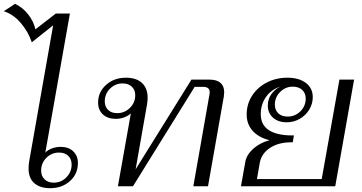

<svg xmlns="http://www.w3.org/2000/svg" viewBox="-27 -978 1901 1008"><path d="M123 -94Q123 -111 126 -130L252 -845L140 -756Q121 -812 82 -857.5Q43 -903 -7 -919L52 -958Q92 -939 120.5 -903Q149 -867 159 -824L266 -907H340L211 -177Q223 -190 245 -198.5Q267 -207 291 -207Q333 -207 357.5 -183.5Q382 -160 382 -122Q382 -65 340.5 -27.5Q299 10 236 10Q184 10 153.5 -16Q123 -42 123 -94ZM349 -114Q349 -143 331 -160Q313 -177 283 -177Q244 -177 216.5 -149.5Q189 -122 189 -82Q189 -54 207 -36.5Q225 -19 255 -19Q294 -19 321.5 -47Q349 -75 349 -114Z M1150 -493Q1150 -487 1148 -471L1065 0H988L1073 -484Q1074 -487 1074 -493Q1074 -522 1040 -522H995L671 0H592L660 -383Q647 -370 625.5 -362Q604 -354 581 -354Q538 -354 513 -377.5Q488 -401 488 -439Q488 -495 530 -532.5Q572 -570 634 -570Q689 -570 718.5 -542.5Q748 -515 748 -465Q748 -450 745 -430L685 -89L978 -560H1073Q1111 -560 1130.5 -543Q1150 -526 1150 -493ZM683 -478Q683 -506 665 -523Q647 -540 616 -540Q578 -540 550.5 -512.5Q523 -485 523 -446Q523 -418 540.5 -401Q558 -384 588 -384Q627 -384 655 -411.5Q683 -439 683 -478Z M1832 -560 1733 0H1238L1261 -129Q1268 -166 1302.5 -197Q1337 -228 1388 -242Q1331 -256 1299.5 -291Q1268 -326 1268 -377Q1268 -431 1296 -475Q1324 -519 1373 -544.5Q1422 -570 1482 -570Q1543 -570 1579 -542.5Q1615 -515 1615 -468Q1615 -433 1596.5 -402.5Q1578 -372 1546.5 -354Q1515 -336 1478 -336Q1433 -336 1406 -360.5Q1379 -385 1379 -424Q1379 -457 1397 -483Q1415 -509 1444 -523Q1397 -508 1369.5 -469Q1342 -430 1342 -378Q1342 -323 1384 -295Q1426 -267 1508 -267H1516L1510 -231H1502Q1435 -231 1390.5 -201.5Q1346 -172 1337 -124L1322 -38H1662L1755 -560ZM1510 -523Q1471 -523 1443.5 -495Q1416 -467 1416 -429Q1416 -400 1434 -383Q1452 -366 1483 -366Q1522 -366 1550 -393.5Q1578 -421 1578 -461Q1578 -489 1559.5 -506Q1541 -523 1510 -523Z"/></svg>

Font: Fahkwang Light
Style: Italic
Weight: 300
Italic angle: -10°
Version: Version 1.000; ttfautohint (v1.6)